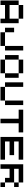

<svg xmlns="http://www.w3.org/2000/svg" viewBox="3680 -4520 1040 8441"><g transform="rotate(90 4200.5 -300.0)"><path d="M799.8 -799.8V-600.1H200.2V-799.8ZM799.8 -600.1H1000V200.2H799.8V0H200.2V200.2H0V-600.1H200.2V-200.2H799.8Z M1200.2 -399.9H1400.4V0H1200.2ZM2000 -799.8H2200.2V0H2000ZM1400.4 200.2V0H2000V200.2Z M2400.4 -600.1H2600.6V0H2400.4ZM3200.2 -799.8V-600.1H2600.6V-799.8ZM2600.6 200.2V0H3200.2V200.2ZM3200.2 -600.1H3400.4V0H3200.2Z M3600.6 -799.8H3800.8V0H3600.6ZM3800.8 200.2V0H4400.4V200.2ZM4400.4 -799.8H4600.6V0H4400.4Z M4800.8 -799.8H5800.8V-600.1H5400.9V200.2H5200.7V-600.1H4800.8Z M7001 -600.1H6201.2V-399.9H6800.8V-200.2H6201.2V0H7001V200.2H6001V-799.8H7001Z M8001 -600.1H8201.2V-399.9H8001ZM8201.2 200.2H8001V0H8201.2ZM7801.3 -200.2H7401.4V200.2H7201.2V-799.8H8001V-600.1H7401.4V-399.9H8001V0H7801.3Z"/></g></svg>

Font: QuinqueFive
Style: Regular
Weight: 400
Monospace: yes
Designer: GGBotNet
Foundry: GGBotNet
Version: 1.1